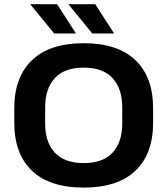

<svg xmlns="http://www.w3.org/2000/svg" viewBox="-20 -856 778 893"><path d="M369.5 16.5Q211 16.5 128.8 -61.8Q46.5 -140 46.5 -284.5V-353.5Q46.5 -497.5 129 -576.2Q211.5 -655 369.5 -655Q527.5 -655 609.8 -576.2Q692 -497.5 692 -353.5V-284.5Q692 -140 609.8 -61.8Q527.5 16.5 369.5 16.5ZM369.5 -97.5Q458.5 -97.5 503.5 -146Q548.5 -194.5 548.5 -281V-356.5Q548.5 -444 503.5 -492.8Q458.5 -541.5 369.5 -541.5Q280 -541.5 235 -492.8Q190 -444 190 -356.5V-281Q190 -194.5 235 -146Q280 -97.5 369.5 -97.5ZM245.5 -836.5 332.5 -701.5V-700.5H232L122 -834.5V-836.5ZM423 -836.5 510 -701.5V-700.5H409L300 -834V-836.5Z"/></svg>

Font: AnekLatin_SemiExpandedSemiBold
Style: Regular
Weight: 600
Width: 6
Designer: Yesha Goshar
Foundry: Ek Type
Version: Version 1.003